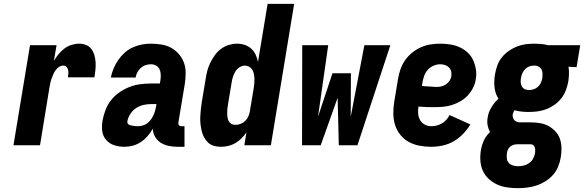

<svg xmlns="http://www.w3.org/2000/svg" viewBox="-20 -755 3040 998"><path d="M50 0 136 -520H274L260 -438Q270 -456 284 -473Q298 -490 314.5 -502.5Q331 -515 351.5 -521.5Q372 -528 391 -528Q411 -528 428 -521Q445 -514 455.5 -499.5Q466 -485 471 -467Q476 -449 477 -430Q478 -411 476 -391.5Q474 -372 471 -353H333Q335 -363 335.5 -372.5Q336 -382 334 -391.5Q332 -401 325.5 -407.5Q319 -414 309 -414Q297 -414 286.5 -407Q276 -400 269 -390Q262 -380 257 -368.5Q252 -357 248 -346Q244 -335 241.5 -323.5Q239 -312 237 -300L188 0Z M627 8Q599 8 574 0Q549 -8 532 -27.5Q515 -47 511.5 -73.5Q508 -100 513 -128Q518 -156 528.5 -183.5Q539 -211 557.5 -234.5Q576 -258 601.5 -275.5Q627 -293 654.5 -303.5Q682 -314 710.5 -317.5Q739 -321 766 -321H811L814 -339Q816 -353 815.5 -367.5Q815 -382 809.5 -394.5Q804 -407 791.5 -414Q779 -421 764 -421Q751 -421 737 -416.5Q723 -412 712 -402Q701 -392 694 -379Q687 -366 685 -352H556Q561 -376 570.5 -399Q580 -422 594.5 -443Q609 -464 628 -481Q647 -498 670 -508.5Q693 -519 717 -523.5Q741 -528 764 -528Q792 -528 819.5 -523.5Q847 -519 869.5 -506.5Q892 -494 909.5 -474Q927 -454 936 -429.5Q945 -405 945 -377Q945 -349 941 -321L907 -117Q906 -110 910 -104.5Q914 -99 922 -99H939V8H904Q880 8 857.5 3.5Q835 -1 816.5 -12.5Q798 -24 786.5 -43.5Q775 -63 774 -86Q763 -66 747.5 -48Q732 -30 712.5 -17Q693 -4 671 2Q649 8 627 8ZM696 -99Q709 -99 721.5 -102.5Q734 -106 745 -114Q756 -122 764 -133Q772 -144 777.5 -156Q783 -168 786.5 -180.5Q790 -193 792 -205L793 -214H766Q746 -214 726 -209.5Q706 -205 688 -193.5Q670 -182 658 -163.5Q646 -145 642 -125Q641 -119 643.5 -114Q646 -109 651 -106.5Q656 -104 662 -103Q668 -102 673.5 -101Q679 -100 684.5 -99.5Q690 -99 696 -99Z M1128 8Q1109 8 1091.5 3Q1074 -2 1061.5 -14Q1049 -26 1040.5 -42Q1032 -58 1028 -75.5Q1024 -93 1022 -111.5Q1020 -130 1021 -149Q1022 -168 1024 -187Q1026 -206 1029 -225L1049 -345Q1052 -366 1057.5 -387Q1063 -408 1073 -428.5Q1083 -449 1096.5 -468Q1110 -487 1129 -501Q1148 -515 1169.5 -521.5Q1191 -528 1212 -528Q1233 -528 1252.5 -521.5Q1272 -515 1286.5 -501.5Q1301 -488 1309 -470.5Q1317 -453 1321 -433L1371 -735H1509L1388 0H1250L1261 -67Q1250 -50 1235 -35.5Q1220 -21 1203 -11Q1186 -1 1166.5 3.5Q1147 8 1128 8ZM1204 -106Q1218 -106 1231.5 -111.5Q1245 -117 1255.5 -127.5Q1266 -138 1271.5 -151.5Q1277 -165 1279 -178L1299 -298Q1301 -311 1302 -323Q1303 -335 1302.5 -347Q1302 -359 1299.5 -371Q1297 -383 1291.5 -392.5Q1286 -402 1275.5 -408Q1265 -414 1253 -414Q1238 -414 1224.5 -405Q1211 -396 1203 -382.5Q1195 -369 1190.5 -354.5Q1186 -340 1184 -326L1164 -206Q1162 -195 1161.5 -184.5Q1161 -174 1161 -163.5Q1161 -153 1163 -142.5Q1165 -132 1170 -123.5Q1175 -115 1184 -110.5Q1193 -106 1204 -106Z M1550 0 1551 -520H1686L1633 -148L1708 -374H1804L1803 -148L1874 -520H2009L1838 0H1741L1735 -247L1647 0Z M2222 8Q2191 8 2161 2.5Q2131 -3 2105.5 -17Q2080 -31 2061.5 -53.5Q2043 -76 2034 -104Q2025 -132 2024.5 -162.5Q2024 -193 2029 -225L2049 -345Q2053 -370 2061.5 -394.5Q2070 -419 2085 -441Q2100 -463 2121.5 -480.5Q2143 -498 2167.5 -509Q2192 -520 2217.5 -524Q2243 -528 2268 -528Q2294 -528 2320 -524Q2346 -520 2369 -509.5Q2392 -499 2410.5 -482Q2429 -465 2439 -443Q2449 -421 2453.5 -395Q2458 -369 2453 -343Q2450 -320 2439 -298.5Q2428 -277 2411.5 -259Q2395 -241 2373 -228.5Q2351 -216 2328.5 -209Q2306 -202 2283 -200Q2260 -198 2238 -198Q2217 -198 2196.5 -198.5Q2176 -199 2155 -201Q2152 -183 2153.5 -164.5Q2155 -146 2163.5 -131Q2172 -116 2187.5 -107.5Q2203 -99 2222 -99Q2236 -99 2250 -102.5Q2264 -106 2277 -113.5Q2290 -121 2300 -132.5Q2310 -144 2317 -157L2425 -108Q2409 -82 2387 -59Q2365 -36 2338 -20.5Q2311 -5 2281 1.5Q2251 8 2222 8ZM2250 -303Q2262 -303 2274.5 -306Q2287 -309 2298 -316.5Q2309 -324 2316.5 -335Q2324 -346 2326 -359Q2328 -372 2325 -384Q2322 -396 2313.5 -404.5Q2305 -413 2293 -417Q2281 -421 2268 -421Q2251 -421 2233.5 -413.5Q2216 -406 2203.5 -392Q2191 -378 2185 -361Q2179 -344 2176 -327L2173 -308Q2183 -307 2192 -306.5Q2201 -306 2211 -305.5Q2221 -305 2230.5 -304Q2240 -303 2250 -303Z M2672 223Q2644 223 2616 219Q2588 215 2564 204Q2540 193 2520.5 175Q2501 157 2490 133Q2479 109 2477 80.5Q2475 52 2480 24Q2484 -1 2495.5 -25.5Q2507 -50 2527 -68Q2518 -85 2514.5 -104.5Q2511 -124 2515 -145Q2519 -172 2534.5 -197.5Q2550 -223 2571 -242Q2554 -268 2550.5 -301.5Q2547 -335 2553 -369Q2557 -392 2565 -414.5Q2573 -437 2588 -456Q2603 -475 2623.5 -489.5Q2644 -504 2666.5 -513Q2689 -522 2712 -525Q2735 -528 2758 -528Q2775 -528 2792 -526.5Q2809 -525 2825 -521L2828 -520H2996L2977 -406L2935 -408Q2938 -389 2937.5 -370Q2937 -351 2934 -332Q2930 -309 2921.5 -286.5Q2913 -264 2898 -244.5Q2883 -225 2862.5 -210.5Q2842 -196 2819.5 -187.5Q2797 -179 2774 -176Q2751 -173 2728 -173Q2709 -173 2690.5 -175Q2672 -177 2654 -182Q2651 -177 2648.5 -171.5Q2646 -166 2645 -161Q2644 -153 2646 -145.5Q2648 -138 2652.5 -132Q2657 -126 2664 -123Q2671 -120 2678 -119H2738Q2763 -119 2787 -115Q2811 -111 2831 -100Q2851 -89 2867 -72Q2883 -55 2890.5 -33Q2898 -11 2898.5 13.5Q2899 38 2895 62Q2891 86 2881.5 110Q2872 134 2855 153.5Q2838 173 2815.5 187Q2793 201 2769 209Q2745 217 2720.5 220Q2696 223 2672 223ZM2729 -287Q2742 -287 2754.5 -291Q2767 -295 2777 -304.5Q2787 -314 2792 -326Q2797 -338 2799 -350Q2800 -361 2800 -371.5Q2800 -382 2796 -391.5Q2792 -401 2783.5 -406.5Q2775 -412 2765 -414H2754Q2742 -414 2730.5 -409.5Q2719 -405 2709.5 -395.5Q2700 -386 2695 -374Q2690 -362 2688 -350Q2686 -339 2686.5 -327.5Q2687 -316 2692.5 -306Q2698 -296 2708 -291.5Q2718 -287 2729 -287ZM2673 109Q2688 109 2702.5 105.5Q2717 102 2730 93Q2743 84 2750.5 70.5Q2758 57 2761 42Q2762 34 2762 26.5Q2762 19 2760 12Q2758 5 2752.5 0Q2747 -5 2739 -5H2667Q2658 -5 2648.5 -2Q2639 1 2631.5 7.5Q2624 14 2620 23Q2616 32 2615 41Q2613 55 2614.5 68.5Q2616 82 2624.5 91.5Q2633 101 2646 105Q2659 109 2673 109Z"/></svg>

Font: Iosevka SS18 Heavy
Style: Italic
Weight: 900
Italic angle: -9°
Monospace: yes
Designer: Belleve Invis
Foundry: Belleve Invis
Version: Version 25.1.1; ttfautohint (v1.8.4)